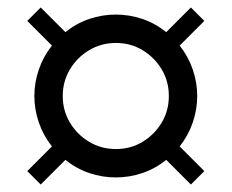

<svg xmlns="http://www.w3.org/2000/svg" viewBox="-20 -578 620 514"><path d="M89 -84 53 -120 119 -186Q96 -215 84 -250Q72 -285 72 -321Q72 -357 84 -392Q96 -427 119 -456L53 -522L89 -558L155 -492Q185 -516 219.5 -527.5Q254 -539 290 -539Q326 -539 360.5 -527.5Q395 -516 425 -492L491 -558L527 -522L461 -456Q484 -427 496 -392Q508 -357 508 -321Q508 -285 496 -250Q484 -215 461 -186L527 -120L491 -84L425 -150Q395 -126 360.5 -114.5Q326 -103 290 -103Q254 -103 219.5 -114.5Q185 -126 155 -150ZM290 -179Q330 -179 362 -198.5Q394 -218 413 -250Q432 -282 432 -321Q432 -360 413 -392Q394 -424 362 -443.5Q330 -463 290 -463Q251 -463 218.5 -443.5Q186 -424 167 -392Q148 -360 148 -321Q148 -282 167 -250Q186 -218 218.5 -198.5Q251 -179 290 -179Z"/></svg>

Font: Atkinson Hyperlegible Next
Style: Regular
Weight: 400
Designer: Elliott Scott, Megan Eiswerth, Linus Boman, Theodore Petrosky, Letters from Sweden
Foundry: Applied Design Works, Letters from Sweden
Version: Version 2.001